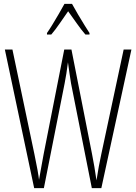

<svg xmlns="http://www.w3.org/2000/svg" viewBox="-20 -969 702 989"><path d="M657 -714 502 0H453L346 -539Q342 -565 338.5 -587.5Q335 -610 330 -648Q326 -614 322 -591Q318 -568 313 -540L206 0H156L5 -714H44L157 -176Q167 -129 173 -95Q179 -61 181 -43Q187 -79 194.5 -118.5Q202 -158 205 -176L311 -714H348L454 -176Q461 -140 466 -110.5Q471 -81 477 -40Q483 -78 489 -111.5Q495 -145 502 -176L617 -714ZM351 -949Q364 -925 382 -894.5Q400 -864 416.5 -837.5Q433 -811 441 -799V-791H420Q399 -815 375.5 -848.5Q352 -882 331 -911Q312 -884 288 -849Q264 -814 244 -791H222V-799Q234 -816 250.5 -843Q267 -870 283.5 -898.5Q300 -927 312 -949Z"/></svg>

Font: Noto Sans Lao Looped ExtraCondensed ExtraLight
Style: Regular
Weight: 200
Width: 2
Designer: Mark Frömberg, Ben Mitchell
Foundry: The Fontpad Ltd
Version: Version 1.002; ttfautohint (v1.8.4.7-5d5b)